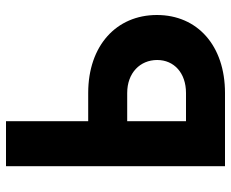

<svg xmlns="http://www.w3.org/2000/svg" viewBox="-85 -685 770 640"><g transform="rotate(-90 300.0 -365.0)"><path d="M66 0H310C468 0 570 -92 570 -227C570 -362 468 -456 310 -456H216V-730H66ZM216 -130V-326H310C377 -326 420 -283 420 -226C420 -170 377 -130 310 -130Z"/></g></svg>

Font: JetBrains Mono ExtraBold
Style: Regular
Weight: 800
Monospace: yes
Designer: Philipp Nurullin, Konstantin Bulenkov
Foundry: JetBrains
Version: Version 2.305